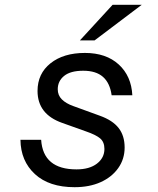

<svg xmlns="http://www.w3.org/2000/svg" viewBox="-20 -760 658 798"><path d="M530 -364H444Q437 -415 408 -440.5Q379 -466 326 -466Q273 -466 246.5 -444.5Q220 -423 220 -389Q220 -364 237 -347Q254 -330 285 -319L395 -279Q448 -260 473 -228Q498 -196 498 -147Q498 -99 471.5 -61.5Q445 -24 398.5 -3Q352 18 290 18Q184 18 125 -36.5Q66 -91 65 -179H151Q159 -56 298 -56Q352 -56 383 -80Q414 -104 414 -141Q414 -170 396 -185Q378 -200 337 -214L239 -249Q136 -285 136 -382Q136 -454 190 -497Q244 -540 333 -540Q421 -540 473.5 -492Q526 -444 530 -364ZM312 -592 448 -740H569L373 -592Z"/></svg>

Font: Fragment Mono SC
Style: Italic
Weight: 400
Italic angle: -12°
Monospace: yes
Designer: Wei Huang based on Nimbus Sans by URW Studio, based on Helvetica by Max Miedinger.
Foundry: Wei Huang
Version: Version 1.012; ttfautohint (v1.8.4.7-5d5b)